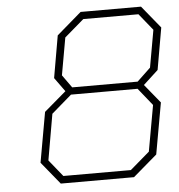

<svg xmlns="http://www.w3.org/2000/svg" viewBox="-52 -787 780 836"><g transform="rotate(-5 337.5 -368.5)"><path d="M180 0 100 -98 139 -317 235 -399 191 -460 223 -644 331 -737H595L675 -639L643 -456L578 -396L645 -314L605 -90L500 0ZM552 -413 611 -469 640 -632 581 -705H340L255 -632L226 -469L266 -413ZM194 -32H489L574 -105L610 -306L549 -382H258L170 -306L135 -105Z"/></g></svg>

Font: Tomorrow ExtraLight
Style: Italic
Weight: 275
Italic angle: -10°
Designer: Tony de Marco, Monica Rizzolli
Foundry: Just in Type
Version: Version 2.002